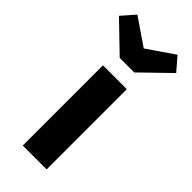

<svg xmlns="http://www.w3.org/2000/svg" viewBox="-310 -856 899 899"><g transform="rotate(45 139.5 -406.5)"><path d="M273 -813 329 -748 188 -611H92L-50 -748L7 -813L140 -722ZM219 -531V0H61V-531Z"/></g></svg>

Font: FiraGO
Style: Bold
Weight: 700
Designer: bBox Type
Foundry: bBox Type GmbH
Version: Version 1.001;PS 001.001;hotconv 1.0.88;makeotf.lib2.5.64775